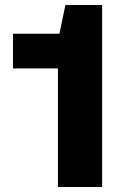

<svg xmlns="http://www.w3.org/2000/svg" viewBox="-20 -749 488 769"><path d="M212 0V-475H32V-614H218L242 -729H389V0Z"/></svg>

Font: Hubot Sans SemiExpanded
Style: Bold
Weight: 700
Width: 6
Designer: Deni Anggara
Foundry: GitHub, Inc., Subsidiary of Microsoft Corporation
Version: Version 2.000